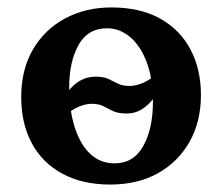

<svg xmlns="http://www.w3.org/2000/svg" viewBox="-20 -487 596 516"><path d="M276 9Q202 9 148 -20Q94 -49 65.5 -102Q37 -155 37 -226Q37 -300 68.5 -354Q100 -408 155 -437.5Q210 -467 279 -467Q357 -467 410.5 -437Q464 -407 492 -354Q520 -301 520 -232Q520 -160 489.5 -106Q459 -52 404.5 -21.5Q350 9 276 9ZM288 -48Q339 -48 365 -94.5Q391 -141 391 -213Q391 -276 374 -320.5Q357 -365 329 -388Q301 -411 268 -411Q216 -411 191 -366Q166 -321 166 -253Q166 -191 181 -144.5Q196 -98 223 -73Q250 -48 288 -48ZM322 -182Q297 -182 283.5 -188.5Q270 -195 258 -201.5Q246 -208 227 -208Q195 -208 160 -181V-237Q191 -281 237 -281Q258 -281 271 -275Q284 -269 296.5 -262.5Q309 -256 328 -256Q343 -256 360 -262.5Q377 -269 395 -283V-226Q380 -205 361.5 -193.5Q343 -182 322 -182Z"/></svg>

Font: Vollkorn SemiBold
Style: Regular
Weight: 600
Designer: Friedrich Althausen
Foundry: Friedrich Althausen
Version: Version 5.000